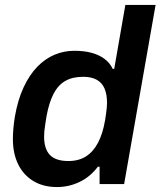

<svg xmlns="http://www.w3.org/2000/svg" viewBox="-20 -743 648 775"><path d="M210 12Q155 12 115 -12Q75 -36 53.5 -79.5Q32 -123 32 -182Q32 -202 34 -224.5Q36 -247 40 -272Q52 -341 75.5 -391Q99 -441 130.5 -473.5Q162 -506 200 -522Q238 -538 280 -538Q319 -538 349 -530Q379 -522 401 -506Q423 -490 435 -465H441L486 -723H608L481 0H382V-70H375Q344 -29 301 -8.5Q258 12 210 12ZM256 -93Q298 -93 327.5 -112Q357 -131 376 -167.5Q395 -204 404 -257Q407 -274 408.5 -286.5Q410 -299 411 -309Q412 -319 412 -328Q412 -362 402 -385.5Q392 -409 370.5 -421Q349 -433 316 -433Q272 -433 243 -416Q214 -399 196 -364Q178 -329 168 -275Q165 -255 162.5 -240Q160 -225 159 -213.5Q158 -202 158 -192Q158 -142 181.5 -117.5Q205 -93 256 -93Z"/></svg>

Font: Archivo SemiBold SemiBold
Style: Italic
Weight: 600
Italic angle: -10°
Version: Version 2.001